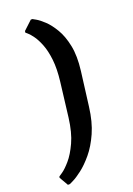

<svg xmlns="http://www.w3.org/2000/svg" viewBox="-174 -706 629 909"><g transform="rotate(-20 140.5 -251.5)"><path d="M223.5 -167Q214.5 -94 190.7 -40.5Q166.9 13 136.7 49Q106.6 85 78.5 106.5Q50.4 128 31.8 137Q13.2 146 13.2 146H3.3L-22.5 101.2L-21 95Q-21 95 -3.8 83.4Q13.3 71.8 37.7 43.8Q62 15.8 83.9 -31.8Q105.9 -79.4 115 -152L136 -325Q143.5 -387.9 138.3 -434.3Q133 -480.6 120.6 -512.3Q108.2 -544 94.3 -563.5Q80.3 -582.9 70.3 -591.4Q60.3 -600 60.3 -600L61.3 -607.7L105.6 -649H113.6Q113.6 -649 129.7 -640Q145.8 -631 168.2 -610Q190.6 -589 211.7 -553.5Q232.9 -518 243.7 -465.5Q254.5 -413 245.5 -340Z"/></g></svg>

Font: Alegreya
Style: Italic
Weight: 400
Italic angle: -7°
Designer: Juan Pablo del Peral
Foundry: Huerta Tipografica
Version: Version 2.009